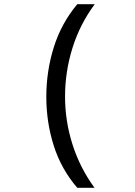

<svg xmlns="http://www.w3.org/2000/svg" viewBox="-20 -734 640 912"><path d="M347 158Q271 70 235.5 -41.5Q200 -153 200 -274Q200 -396 235.5 -509.5Q271 -623 347 -714H430Q360 -620 324.5 -507Q289 -394 289 -275Q289 -159 324.5 -47.5Q360 64 429 158Z"/></svg>

Font: Noto Sans Mono
Style: Regular
Weight: 400
Designer: Monotype Design Team
Foundry: Monotype Imaging Inc.
Version: Version 2.014